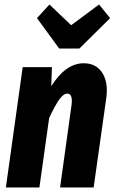

<svg xmlns="http://www.w3.org/2000/svg" viewBox="-20 -827 510 847"><path d="M417 -807.1 465.8 -747.1 330.1 -612.8H241.2L143.1 -747.1L198.2 -807.1L293.9 -715.8ZM349.1 -547.9Q404.3 -547.9 431.6 -505.1Q459 -462.4 448.2 -390.1L393.1 0H245.1L295.9 -366.2Q301.3 -414.1 276.9 -414.1Q259.8 -414.1 240.7 -387Q221.7 -359.9 196.8 -306.2L153.8 0H5.9L80.1 -530.8H209L206.1 -446.8Q270 -547.9 349.1 -547.9Z"/></svg>

Font: Fira Sans Compressed
Style: Bold Italic
Weight: 700
Width: 3
Italic angle: -8°
Designer: Carrois Corporate & Edenspiekermann AG
Foundry: Carrois Corporate GbR & Edenspiekermann AG
Version: Version 4.203;PS 004.203;hotconv 1.0.88;makeotf.lib2.5.64775